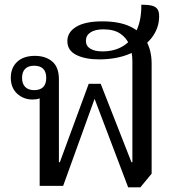

<svg xmlns="http://www.w3.org/2000/svg" viewBox="-20 -792 762 818"><path d="M526 6 383 -371 249 0H149V-389L165 -383Q160 -377 148 -372.5Q136 -368 119 -368Q80 -368 53 -393Q26 -418 26 -461Q26 -503 53 -528.5Q80 -554 129 -554Q174 -554 202.5 -530Q231 -506 231 -454V-101H235L358 -435H409L540 -101H544V-531Q544 -570 531.5 -600.5Q519 -631 492 -649Q465 -667 421 -667Q385 -667 365.5 -654Q346 -641 346 -618Q346 -596 365 -584.5Q384 -573 416 -573Q469 -573 506.5 -597Q544 -621 563.5 -666Q583 -711 582 -772Q610 -772 626.5 -768Q643 -764 650.5 -753.5Q658 -743 658 -723Q658 -671 625 -629.5Q592 -588 534.5 -563.5Q477 -539 402 -539Q343 -539 305 -558Q267 -577 267 -617Q267 -655 305 -678Q343 -701 416 -701Q487 -701 533.5 -679.5Q580 -658 603 -617.5Q626 -577 626 -521V-52L578 6ZM125 -408Q177 -408 177 -460Q177 -512 125 -512Q101 -512 87.5 -499Q74 -486 74 -460Q74 -435 87.5 -421.5Q101 -408 125 -408Z"/></svg>

Font: Noto Serif Thai
Style: Regular
Weight: 400
Designer: Monotype Design Team
Foundry: Monotype Imaging Inc.
Version: Version 2.001